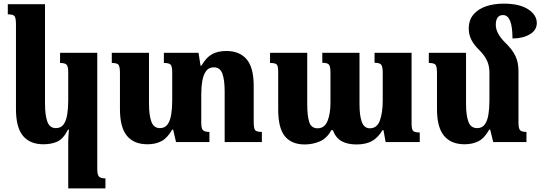

<svg xmlns="http://www.w3.org/2000/svg" viewBox="-20 -783 2978 1058"><path d="M356 255V-8Q356 -23 357.5 -38.5Q359 -54 360 -69H355Q329 -18 296.5 -3Q264 12 219 12Q145 12 106.5 -34.5Q68 -81 68 -182V-648Q68 -683 60.5 -693.5Q53 -704 23 -704V-760H228V-213Q228 -148 241 -112.5Q254 -77 288 -77Q316 -77 330.5 -97.5Q345 -118 350.5 -152.5Q356 -187 356 -229V-384Q356 -416 347.5 -426Q339 -436 311 -436V-492H516V148Q516 181 526 190.5Q536 200 561 200V255Z M1378 -112Q1378 -77 1385.5 -66.5Q1393 -56 1423 -56V0H1218V-279Q1218 -342 1205.5 -377Q1193 -412 1158 -412Q1131 -412 1116 -392Q1101 -372 1095 -337.5Q1089 -303 1089 -262V-107Q1089 -74 1099 -65Q1109 -56 1134 -56V0H950L934 -69H929Q902 -22 869.5 -5Q837 12 792 12Q718 12 679.5 -34.5Q641 -81 641 -182V-380Q641 -415 633.5 -425.5Q626 -436 596 -436V-492H801V-213Q801 -149 814 -113Q827 -77 861 -77Q889 -77 903.5 -97.5Q918 -118 923.5 -152.5Q929 -187 929 -229V-384Q929 -416 921 -426Q913 -436 883 -436V-492H1074L1085 -421H1090Q1115 -465 1147 -483.5Q1179 -502 1228 -502Q1300 -502 1339 -456.5Q1378 -411 1378 -309Z M2044 -492H2248V-101Q2248 -73 2255.5 -63Q2263 -53 2293 -53V0H2105L2093 -66H2088Q2062 -23 2028.5 -5Q1995 13 1944 13Q1895 13 1862.5 -5Q1830 -23 1814 -66H1806Q1781 -20 1741.5 -3.5Q1702 13 1659 13Q1587 13 1550 -32Q1513 -77 1513 -179V-386Q1513 -419 1505 -427.5Q1497 -436 1468 -436V-492H1673V-209Q1673 -145 1684 -110.5Q1695 -76 1730 -76Q1768 -76 1784.5 -115.5Q1801 -155 1801 -217V-382Q1801 -416 1793 -426.5Q1785 -437 1756 -437V-492H1961V-209Q1961 -145 1974 -110.5Q1987 -76 2018 -76Q2058 -76 2073.5 -119.5Q2089 -163 2089 -229V-383Q2089 -415 2081 -426Q2073 -437 2044 -437Z M2837 -107Q2837 -74 2846.5 -65Q2856 -56 2881 -56V0H2698L2681 -69H2676Q2650 -22 2617 -5Q2584 12 2540 12Q2466 12 2427 -34.5Q2388 -81 2388 -182V-380Q2388 -415 2380.5 -425.5Q2373 -436 2343 -436V-492H2548V-213Q2548 -148 2561 -112.5Q2574 -77 2609 -77Q2637 -77 2651.5 -97.5Q2666 -118 2671.5 -152.5Q2677 -187 2677 -229V-383Q2677 -420 2663.5 -449Q2650 -478 2623 -505Q2592 -535 2577.5 -563.5Q2563 -592 2563 -625Q2563 -672 2588.5 -702.5Q2614 -733 2657.5 -748Q2701 -763 2756 -763Q2842 -763 2890 -732Q2938 -701 2938 -656Q2938 -617 2899.5 -594Q2861 -571 2804 -571Q2804 -700 2752 -700Q2731 -700 2721.5 -685.5Q2712 -671 2712 -646Q2712 -601 2761 -551Q2803 -511 2820 -475Q2837 -439 2837 -392Z"/></svg>

Font: Noto Serif Armenian SemiCondensed ExtraBold
Style: Regular
Weight: 800
Width: 4
Designer: Monotype Design Team
Foundry: Monotype Imaging Inc.
Version: Version 2.008; ttfautohint (v1.8.4.7-5d5b)